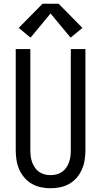

<svg xmlns="http://www.w3.org/2000/svg" viewBox="-20 -997 540 1025"><path d="M250 8Q224 8 198 2.5Q172 -3 149.5 -16Q127 -29 110 -49Q93 -69 82.5 -93Q72 -117 68 -143Q64 -169 64 -195V-735H142V-195Q142 -179 144 -162.5Q146 -146 151.5 -131Q157 -116 166 -102.5Q175 -89 188.5 -79.5Q202 -70 218 -66Q234 -62 250 -62Q266 -62 282 -66Q298 -70 311.5 -79.5Q325 -89 334 -102.5Q343 -116 348.5 -131Q354 -146 356 -162.5Q358 -179 358 -195V-735H436V-195Q436 -169 432 -143Q428 -117 417.5 -93Q407 -69 390 -49Q373 -29 350.5 -16Q328 -3 302 2.5Q276 8 250 8ZM143 -796 80 -848 207 -977H293L420 -848L357 -796L250 -925Z"/></svg>

Font: Zed Sans
Style: Regular
Weight: 400
Designer: Belleve Invis
Foundry: Belleve Invis
Version: Version 1.0.0; ttfautohint (v1.8.4)